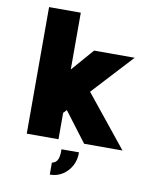

<svg xmlns="http://www.w3.org/2000/svg" viewBox="-95 -758 833 1025"><g transform="rotate(10 322.0 -246.0)"><path d="M87 0V-686H259V-378L364 -499H584L381 -279L606 0H398L276 -161L259 -143V0ZM246 194V129Q261 126 269.5 116.5Q278 107 281.5 90Q285 73 284 50H379Q380 90 362.5 122.5Q345 155 315 174.5Q285 194 246 194Z"/></g></svg>

Font: Maven Pro Black
Style: Regular
Weight: 900
Designer: Joe Prince
Foundry: Joe Prince
Version: Version 2.103